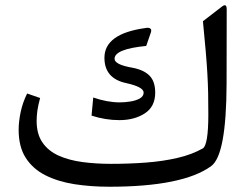

<svg xmlns="http://www.w3.org/2000/svg" viewBox="-20 -710 957 729"><path d="M435.1 -321.3Q387.2 -321.3 334 -339.8L327.6 -271Q380.4 -253.9 433.1 -253.9Q490.2 -253.9 529.8 -279.5Q569.3 -305.2 569.3 -358.4Q569.3 -401.4 547.1 -423.3Q524.9 -445.3 481.4 -453.1Q415 -464.8 415 -486.8Q415 -523.9 535.2 -535.6L552.7 -586.4Q556.6 -597.7 550.5 -601.8Q544.4 -606 531.7 -603.5Q376.5 -582 376.5 -490.7Q376.5 -412.1 459 -394.5Q525.4 -379.9 525.4 -358.4Q525.4 -344.2 510.3 -335.9Q495.1 -327.6 474.1 -324.5Q453.1 -321.3 435.1 -321.3ZM840.3 -391.1 840.8 -673.8Q840.8 -688 835.7 -689.7Q830.6 -691.4 822.8 -685.1L750.5 -629.4Q756.8 -564.5 761 -516.8Q765.1 -469.2 767.3 -430.9Q769.5 -392.6 770.3 -355.7Q771 -318.8 771 -274.9Q771 -216.8 765.6 -184.6Q760.3 -152.3 750 -146.5Q708.5 -123 653.8 -110.4Q599.1 -97.7 535.2 -92.8Q471.2 -87.9 401.9 -87.9Q344.2 -87.9 293 -94.7Q241.7 -101.6 202.6 -119.1Q163.6 -136.7 141.4 -168.7Q119.1 -200.7 119.1 -251Q119.1 -269 121.8 -289.1Q124.5 -309.1 132.3 -337.9L83 -355Q65.9 -320.3 58.3 -283.9Q50.8 -247.6 50.8 -217.3Q50.8 -152.3 77.9 -110.4Q105 -68.4 152.6 -44.4Q200.2 -20.5 262.5 -10.7Q324.7 -1 395 -1Q535.2 -1 632.1 -20.8Q729 -40.5 782.2 -79.6Q811 -101.1 825.4 -179Q839.8 -256.8 840.3 -391.1Z"/></svg>

Font: Literata
Style: Regular
Weight: 400
Designer: Latin by Veronika Burian and Jose Scaglione. Greek by Irene Vlachou. Cyrillic by Vera Evstafieva.
Foundry: TypeTogether
Version: Version 3.002